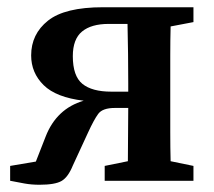

<svg xmlns="http://www.w3.org/2000/svg" viewBox="-20 -499 591 530"><path d="M264 -479H514V-438L451 -426Q450 -389 450 -345.5Q450 -302 450 -269V-210Q450 -177 450 -134Q450 -91 451 -54L514 -41V0H269V-41L333 -54Q333 -89 333.5 -129Q334 -169 334 -201H297Q263 -201 251 -184.5Q239 -168 223 -133L181 -42Q168 -10 150 0.5Q132 11 89 11Q67 11 47.5 7.5Q28 4 8 0V-41L79 -53L106 -122Q136 -199 211 -221Q135 -230 100.5 -264Q66 -298 66 -346Q66 -405 112.5 -442Q159 -479 264 -479ZM287 -246H334V-269Q334 -304 333.5 -350Q333 -396 332 -433H280Q232 -433 206.5 -412Q181 -391 181 -344Q181 -289 207.5 -267.5Q234 -246 287 -246Z"/></svg>

Font: Source Serif 4 Semibold
Style: Regular
Weight: 600
Designer: Frank Grießhammer
Foundry: Adobe
Version: Version 4.005;hotconv 1.1.0;makeotfexe 2.6.0